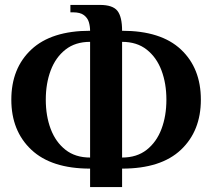

<svg xmlns="http://www.w3.org/2000/svg" viewBox="-20 -720 861 780"><path d="M346 40V-35Q189 -35 107.5 -111.5Q26 -188 26 -315Q26 -443 107.5 -519Q189 -595 346 -595Q346 -613 341 -630Q336 -647 321 -658.5Q306 -670 276 -670H266V-700H386Q438 -700 457 -676Q476 -652 476 -595Q634 -595 715 -519Q796 -443 796 -315Q796 -188 715 -111.5Q634 -35 476 -35V40ZM346 -80V-550Q286 -550 246 -518.5Q206 -487 186 -434Q166 -381 166 -315Q166 -249 186 -196Q206 -143 246 -111.5Q286 -80 346 -80ZM476 -80Q536 -80 576 -111.5Q616 -143 636 -196Q656 -249 656 -315Q656 -381 636 -434Q616 -487 576 -518.5Q536 -550 476 -550Z"/></svg>

Font: El Messiri
Style: Bold
Weight: 700
Designer: Mohamed Gaber
Foundry: Kief Type Foundry
Version: Version 2.020; ttfautohint (v1.8.3)